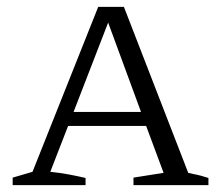

<svg xmlns="http://www.w3.org/2000/svg" viewBox="-20 -541 647 561"><path d="M530 -36Q546 -32 555 -30.5Q564 -29 589 -21V0H370V-22L458 -36L407 -173H179L127 -39Q156 -36 180 -31.5Q204 -27 230 -21V0H17V-22L75 -39L267 -521H342ZM195 -214H392L296 -475Z"/></svg>

Font: Piazzolla SC Light
Style: Regular
Weight: 300
Designer: Juan Pablo del Peral
Foundry: Huerta Tipografica
Version: Version 1.330